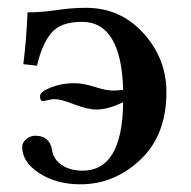

<svg xmlns="http://www.w3.org/2000/svg" viewBox="-20 -462 492 494"><path d="M296.9 -231Q292 -405.8 190.9 -405.8Q135.7 -405.8 111.8 -377Q87.9 -348.1 75.2 -293L40 -296.9Q47.9 -358.9 50.8 -430.2Q85.9 -430.2 125.5 -436Q165 -441.9 201.2 -441.9Q290 -441.9 349.1 -376.5Q408.2 -311 408.2 -225.1Q408.2 -114.3 341.1 -51Q273.9 12.2 187 12.2Q125 12.2 81.1 -16.4Q37.1 -44.9 37.1 -84Q37.1 -95.2 47.6 -104Q58.1 -112.8 70.8 -112.8Q107.9 -112.8 113.8 -76.2Q117.7 -51.3 139.4 -37.1Q161.1 -22.9 192.9 -22.9Q294.9 -22.9 296.9 -199.2Q258.8 -180.2 228 -180.2Q205.1 -180.2 170.7 -193.6Q136.2 -207 120.1 -207Q114.3 -207 104.2 -204.6Q94.2 -202.1 89.8 -202.1Q83 -202.1 83 -214.8Q83 -226.1 111.1 -237.1Q139.2 -248 170.9 -248Q193.8 -248 223.4 -238.5Q252.9 -229 271 -229Q280.8 -229 296.9 -231Z"/></svg>

Font: Linux Libertine
Style: Bold
Weight: 700
Designer: Philipp H. Poll
Foundry: Philipp H. Poll
Version: Version 5.0.3